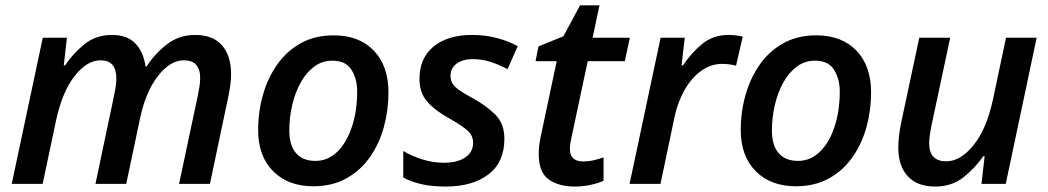

<svg xmlns="http://www.w3.org/2000/svg" viewBox="-20 -680 3877 710"><path d="M23.4 0 138.2 -540.5H227.5L215.8 -438.5H220.7Q249.5 -481.4 291.7 -516.1Q334 -550.8 394 -550.8Q450.2 -550.8 480.5 -519.5Q510.7 -488.3 518.1 -434.1H522Q551.8 -480.5 596.7 -515.6Q641.6 -550.8 701.7 -550.8Q767.1 -550.8 800.8 -512.5Q834.5 -474.1 834.5 -406.2Q834.5 -385.7 831.5 -364.3Q828.6 -342.8 823.7 -319.8L756.3 0H642.1L711.9 -328.1Q715.8 -347.2 718 -362.5Q720.2 -377.9 720.2 -391.6Q720.2 -457 660.2 -457Q608.9 -457 563.2 -397.9Q517.6 -338.9 496.6 -236.3L446.8 0H333L401.9 -327.1Q410.2 -367.2 410.2 -389.6Q410.2 -457 352.1 -457Q300.8 -457 254.9 -397.5Q209 -337.9 186.5 -231L137.7 0Z M1138.2 8.8Q1045.4 8.8 990 -46.9Q934.6 -102.5 934.6 -199.2Q934.6 -266.6 952.4 -329.3Q970.2 -392.1 1005.4 -441.9Q1040.5 -491.7 1092.8 -520.5Q1145 -549.3 1213.9 -549.3Q1308.1 -549.3 1362.3 -492.9Q1416.5 -436.5 1416.5 -337.9Q1416.5 -272 1399.4 -210Q1382.3 -147.9 1347.7 -98.6Q1313 -49.3 1260.7 -20.3Q1208.5 8.8 1138.2 8.8ZM1146.5 -85Q1192.4 -85 1227.1 -118.7Q1261.7 -152.3 1281.2 -210.7Q1300.8 -269 1300.8 -342.8Q1300.8 -387.2 1280 -421.4Q1259.3 -455.6 1209 -455.6Q1170.9 -455.6 1141.4 -433.3Q1111.8 -411.1 1091.3 -373.8Q1070.8 -336.4 1060.3 -290.5Q1049.8 -244.6 1049.8 -197.3Q1049.8 -143.1 1074.5 -114Q1099.1 -85 1146.5 -85Z M1627.9 9.8Q1577.1 9.8 1539.3 1.2Q1501.5 -7.3 1471.2 -23.4V-121.6Q1502.4 -103 1541.7 -90.6Q1581.1 -78.1 1622.6 -78.1Q1670.9 -78.1 1700.2 -97.7Q1729.5 -117.2 1729.5 -151.9Q1729.5 -177.2 1711.2 -195.1Q1692.9 -212.9 1642.1 -241.7Q1588.4 -271.5 1559.8 -304.2Q1531.2 -336.9 1531.2 -388.2Q1531.2 -465.3 1583.5 -508.1Q1635.7 -550.8 1725.6 -550.8Q1773.4 -550.8 1815.9 -539.8Q1858.4 -528.8 1894.5 -509.3L1856.9 -424.3Q1829.6 -439 1797.1 -450.2Q1764.6 -461.4 1727.1 -461.4Q1692.4 -461.4 1669.2 -445.1Q1646 -428.7 1646 -399.4Q1646 -375.5 1663.6 -358.6Q1681.2 -341.8 1728.5 -316.9Q1778.3 -289.1 1811.8 -255.9Q1845.2 -222.7 1845.2 -166.5Q1845.2 -80.1 1786.4 -35.2Q1727.5 9.8 1627.9 9.8Z M2105 9.8Q2045.9 9.8 2009 -16.6Q1972.2 -43 1972.2 -110.4Q1972.2 -139.6 1979 -172.4L2038.6 -453.6H1960.4L1971.2 -508.3L2063.5 -545.9L2125 -660.2H2196.8L2171.4 -540.5H2309.1L2290.5 -453.6H2153.3L2093.3 -171.9Q2090.8 -161.6 2089.1 -150.1Q2087.4 -138.7 2087.4 -129.4Q2087.4 -83 2136.7 -83Q2155.8 -83 2173.3 -86.9Q2190.9 -90.8 2211.9 -98.1V-11.7Q2193.8 -2.9 2165 3.4Q2136.2 9.8 2105 9.8Z M2308.1 0 2422.9 -540.5H2512.2L2500.5 -438.5H2505.9Q2537.1 -485.4 2577.4 -518.1Q2617.7 -550.8 2673.8 -550.8Q2687 -550.8 2701.2 -549.1Q2715.3 -547.4 2726.6 -544.4L2701.7 -437Q2690.9 -439.9 2678.2 -441.9Q2665.5 -443.8 2651.4 -443.8Q2608.4 -443.8 2572.5 -417.7Q2536.6 -391.6 2511.2 -346.7Q2485.8 -301.8 2474.1 -246.1L2422.4 0Z M2922.9 8.8Q2830.1 8.8 2774.7 -46.9Q2719.2 -102.5 2719.2 -199.2Q2719.2 -266.6 2737.1 -329.3Q2754.9 -392.1 2790 -441.9Q2825.2 -491.7 2877.4 -520.5Q2929.7 -549.3 2998.5 -549.3Q3092.8 -549.3 3147 -492.9Q3201.2 -436.5 3201.2 -337.9Q3201.2 -272 3184.1 -210Q3167 -147.9 3132.3 -98.6Q3097.7 -49.3 3045.4 -20.3Q2993.2 8.8 2922.9 8.8ZM2931.2 -85Q2977.1 -85 3011.7 -118.7Q3046.4 -152.3 3065.9 -210.7Q3085.4 -269 3085.4 -342.8Q3085.4 -387.2 3064.7 -421.4Q3043.9 -455.6 2993.7 -455.6Q2955.6 -455.6 2926 -433.3Q2896.5 -411.1 2876 -373.8Q2855.5 -336.4 2845 -290.5Q2834.5 -244.6 2834.5 -197.3Q2834.5 -143.1 2859.1 -114Q2883.8 -85 2931.2 -85Z M3438 9.8Q3372.1 9.8 3336.9 -28.3Q3301.8 -66.4 3301.8 -134.8Q3301.8 -154.8 3304.7 -179Q3307.6 -203.1 3313 -229L3379.4 -540.5H3493.7L3423.8 -212.4Q3416 -172.9 3416 -149.9Q3416 -83.5 3479.5 -83.5Q3531.7 -83.5 3579.8 -142.8Q3627.9 -202.1 3651.4 -310.1L3700.2 -540.5H3813.5L3699.2 0H3609.4L3621.1 -102.5H3616.2Q3586.4 -59.1 3543.2 -24.7Q3500 9.8 3438 9.8Z"/></svg>

Font: Open Sans SemiBold
Style: Italic
Weight: 600
Italic angle: -12°
Designer: Monotype Design Team
Foundry: Monotype Imaging Inc.
Version: Version 3.003; ttfautohint (v1.8.4)